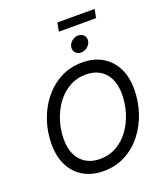

<svg xmlns="http://www.w3.org/2000/svg" viewBox="-184 -1175 1133 1310"><g transform="rotate(-20 382.5 -520.5)"><path d="M341.3 9.8Q258.8 9.8 197.3 -25.4Q135.7 -60.5 101.8 -126.2Q67.9 -191.9 67.9 -283.2Q67.9 -369.6 94.7 -450.9Q121.6 -532.2 172.4 -596.7Q223.1 -661.1 294.4 -699.2Q365.7 -737.3 454.1 -737.3Q536.6 -737.3 597.7 -702.1Q658.7 -667 692.6 -601.6Q726.6 -536.1 726.6 -444.8Q726.6 -357.9 699.7 -276.6Q672.9 -195.3 622.3 -130.6Q571.8 -65.9 500.7 -28.1Q429.7 9.8 341.3 9.8ZM344.7 -76.2Q413.1 -76.2 467.3 -107.4Q521.5 -138.7 559.3 -191.4Q597.2 -244.1 616.9 -309.3Q636.7 -374.5 636.7 -442.4Q636.7 -510.7 613 -557.4Q589.4 -604 547.4 -627.7Q505.4 -651.4 450.7 -651.4Q382.3 -651.4 328.1 -620.1Q273.9 -588.9 235.8 -536.1Q197.8 -483.4 177.7 -418.5Q157.7 -353.5 157.7 -285.6Q157.7 -217.3 181.6 -170.7Q205.6 -124 247.8 -100.1Q290 -76.2 344.7 -76.2ZM472.2 -803.2Q447.3 -803.2 432.1 -820.3Q417 -837.4 420.9 -861.3Q424.8 -885.7 445.8 -902.6Q466.8 -919.4 491.7 -919.4Q517.1 -919.4 532.2 -902.6Q547.4 -885.7 543.5 -861.3Q539.6 -837.4 518.6 -820.3Q497.6 -803.2 472.2 -803.2ZM659.7 -1051.3 647.9 -988.8H377.4L389.2 -1051.3Z"/></g></svg>

Font: Inter Variable
Style: Italic
Weight: 400
Italic angle: -9.39999°
Designer: Rasmus Andersson
Foundry: rsms
Version: Version 4.001;git-9221beed3